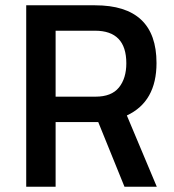

<svg xmlns="http://www.w3.org/2000/svg" viewBox="-20 -705 658 725"><path d="M190 -244V0H79V-685H339Q571 -685 571 -467Q571 -321 459 -269L572 0H450L351 -244ZM457 -466Q457 -589 339 -589H190V-340H341Q401 -340 429 -374.5Q457 -409 457 -466Z"/></svg>

Font: Titillium Web[RUS by Daymarius]
Style: Regular
Weight: 600
Designer: Cyrillization by Daymarius
Foundry: Cyrillization by Daymarius
Version: Version 1.002 September 11, 2018